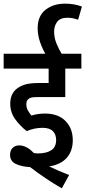

<svg xmlns="http://www.w3.org/2000/svg" viewBox="-20 -916 468 1050"><path d="M212 -217Q169 -217 126 -199Q91 -226 63.5 -263.5Q36 -301 36 -349Q36 -399 68 -428Q87 -444 114.5 -453Q142 -462 193 -462H246V-541H0V-622H425V-541H337V-385H183Q162 -385 151.5 -382.5Q141 -380 134 -373Q124 -365 124 -346Q124 -327 132.5 -312Q141 -297 152 -284Q170 -290 189.5 -292.5Q209 -295 226 -295Q298 -295 338 -254.5Q378 -214 378 -149Q378 -91 345.5 -53.5Q313 -16 249 -6Q302 20 358 41L318 114Q271 87 227.5 57.5Q184 28 145 -2Q96 -5 65.5 -20Q35 -35 35 -69Q35 -93 49 -107Q63 -121 85 -121Q103 -121 123 -111.5Q143 -102 165 -79Q177 -77 188 -77Q234 -77 260.5 -94.5Q287 -112 287 -150Q287 -181 269 -199Q251 -217 212 -217ZM232 -615Q212 -648 199 -686Q186 -724 186 -761Q186 -829 229 -862.5Q272 -896 335 -896Q362 -896 384.5 -892Q407 -888 428 -880L407 -808Q378 -819 349 -819Q310 -819 293 -797Q276 -775 276 -743Q276 -710 288.5 -679Q301 -648 321 -615Z"/></svg>

Font: Noto Sans Devanagari UI Condensed Medium
Style: Regular
Weight: 500
Width: 3
Designer: Jelle Bosma - Monotype Design Team
Foundry: Monotype Imaging Inc.
Version: Version 2.003